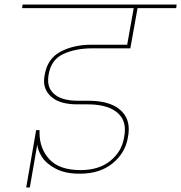

<svg xmlns="http://www.w3.org/2000/svg" viewBox="-20 -760 802 850"><path d="M388 -546Q315 -546 260.5 -521Q206 -496 195 -429Q193 -416 193 -404Q193 -363 226.5 -338.5Q260 -314 326 -314H371Q458 -314 504 -280Q550 -246 550 -188Q550 -170 546 -150Q534 -82 478 -36.5Q422 9 333 9Q268 9 226 -13.5Q184 -36 165.5 -65.5Q147 -95 145 -120L112 70H96L140 -184H155Q155 -178 155 -172Q155 -102 199 -54.5Q243 -7 337 -7Q418 -7 468.5 -48Q519 -89 529 -150Q533 -169 533 -186Q533 -239 490 -268.5Q447 -298 368 -298H323Q249 -298 212 -327.5Q175 -357 175 -401Q175 -414 178 -429Q190 -501 248.5 -531.5Q307 -562 383 -562H543L572 -724H78L80 -740H762L760 -724H589L557 -546Z"/></svg>

Font: Fz Poppins Thin
Style: Italic
Weight: 100
Italic angle: -10°
Designer: Ninad Kale (Devanagari), Jonny Pinhorn (Latin)
Foundry: Indian Type Foundry
Version: Vit hóa bi Vntype.Com & FontZin.Com